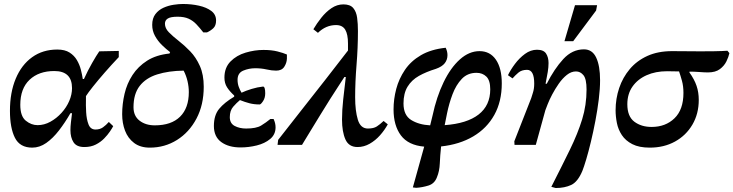

<svg xmlns="http://www.w3.org/2000/svg" viewBox="-20 -728 3686 965"><path d="M142 14Q80 14 55 -35.5Q30 -85 30 -171Q30 -263 59 -332.5Q88 -402 141.5 -440.5Q195 -479 268 -479Q306 -479 329.5 -464Q353 -449 366.5 -426Q380 -403 386.5 -377.5Q393 -352 396 -331H402Q421 -373 443 -411.5Q465 -450 479 -470L577 -472V-441Q540 -402 506 -363Q472 -324 447 -292.5Q422 -261 412 -245V-244Q412 -241 412 -233Q411 -200 413 -164Q415 -128 425 -102.5Q435 -77 460 -77Q482 -77 497.5 -88Q513 -99 527 -115L549 -94Q544 -84 532.5 -67Q521 -50 503.5 -32Q486 -14 461.5 -1.5Q437 11 404 11Q365 11 349.5 -13Q334 -37 334 -74Q334 -92 336.5 -113Q339 -134 342 -159H334Q307 -112 276.5 -72.5Q246 -33 212.5 -9.5Q179 14 142 14ZM169 -99Q202 -99 233 -116Q264 -133 289 -160.5Q314 -188 328 -220.5Q342 -253 342 -285Q342 -371 253 -371Q175 -371 128.5 -327Q82 -283 82 -201Q82 -144 109.5 -121.5Q137 -99 169 -99Z M733 14Q685 14 654 -9.5Q623 -33 608.5 -71Q594 -109 594 -154Q594 -205 606 -256.5Q618 -308 646 -351Q674 -394 719.5 -423Q765 -452 832 -459L835 -466Q815 -481 794 -501.5Q773 -522 759 -547.5Q745 -573 745 -603Q745 -636 761 -657Q777 -678 801.5 -689Q826 -700 852.5 -704Q879 -708 899 -708Q942 -708 980 -699.5Q1018 -691 1042 -673Q1066 -655 1066 -625Q1066 -599 1052 -586Q1038 -573 1020 -565H1002Q984 -588 967 -606Q950 -624 928 -634Q906 -644 873 -644Q838 -644 823.5 -635Q809 -626 809 -609Q809 -586 828.5 -566Q848 -546 877.5 -523Q907 -500 936 -470Q965 -440 984.5 -396.5Q1004 -353 1004 -292Q1004 -201 967.5 -132Q931 -63 869.5 -24.5Q808 14 733 14ZM903 -373Q827 -372 770 -354Q713 -336 682 -296Q651 -256 651 -189Q651 -145 681.5 -121.5Q712 -98 758 -98Q841 -98 885 -141.5Q929 -185 929 -265Q929 -292 922.5 -320Q916 -348 903 -373Z M1189 13Q1129 13 1092 -14Q1055 -41 1055 -95Q1055 -149 1081.5 -181Q1108 -213 1157 -242V-248Q1134 -269 1121 -289.5Q1108 -310 1108 -338Q1108 -388 1138.5 -419Q1169 -450 1214.5 -463.5Q1260 -477 1304 -477Q1345 -477 1374.5 -469.5Q1404 -462 1422 -454V-433Q1421 -411 1408.5 -392Q1396 -373 1368 -373Q1346 -373 1319.5 -379Q1293 -385 1263 -385Q1231 -385 1202.5 -373Q1174 -361 1174 -327Q1174 -308 1180 -291.5Q1186 -275 1194 -262Q1215 -272 1244.5 -281Q1274 -290 1302 -293Q1313 -293 1313 -259Q1313 -236 1302 -219.5Q1291 -203 1285 -203Q1257 -203 1234 -209Q1211 -215 1186 -225Q1169 -211 1152 -191.5Q1135 -172 1135 -139Q1135 -108 1159.5 -95Q1184 -82 1217 -82Q1268 -82 1292.5 -97Q1317 -112 1339 -130H1355Q1365 -109 1365 -88Q1365 -52 1338 -29.5Q1311 -7 1270.5 3Q1230 13 1189 13Z M1777 11Q1733 11 1716 -27.5Q1699 -66 1699 -127Q1699 -174 1705 -228.5Q1711 -283 1718 -341H1711Q1702 -327 1683 -298Q1664 -269 1639.5 -230.5Q1615 -192 1589.5 -150Q1564 -108 1540 -69Q1516 -30 1498 0H1375L1378 -25Q1433 -96 1494 -173Q1555 -250 1615 -327Q1675 -404 1729 -474Q1729 -492 1729 -509Q1729 -556 1715 -579Q1701 -602 1669 -602Q1618 -602 1578 -563L1555 -581Q1572 -610 1595 -639Q1618 -668 1646 -687Q1674 -706 1706 -706Q1740 -706 1755.5 -687.5Q1771 -669 1775 -638.5Q1779 -608 1779 -572Q1779 -489 1772 -402.5Q1765 -316 1765 -239Q1765 -171 1778.5 -126.5Q1792 -82 1829 -82Q1858 -82 1874 -92.5Q1890 -103 1908 -120L1929 -103Q1913 -74 1890 -48Q1867 -22 1838 -5.5Q1809 11 1777 11Z M2072 216 2055 214 2112 9Q2032 2 1995 -47.5Q1958 -97 1958 -178Q1958 -230 1971.5 -281Q1985 -332 2015 -376.5Q2045 -421 2095.5 -450.5Q2146 -480 2220 -488Q2224 -480 2226.5 -470.5Q2229 -461 2229 -451Q2229 -428 2215.5 -410.5Q2202 -393 2171 -382Q2122 -367 2085.5 -346.5Q2049 -326 2028.5 -292.5Q2008 -259 2008 -208Q2008 -149 2046.5 -125Q2085 -101 2142 -98L2154 -147Q2174 -241 2209.5 -314.5Q2245 -388 2291.5 -429.5Q2338 -471 2390 -471Q2443 -471 2472.5 -428Q2502 -385 2502 -309Q2502 -218 2464.5 -150.5Q2427 -83 2358.5 -42.5Q2290 -2 2197 8Q2192 54 2190.5 93Q2189 132 2176 163Q2164 195 2133.5 204.5Q2103 214 2072 216ZM2215 -99Q2327 -107 2385.5 -152.5Q2444 -198 2444 -279Q2444 -324 2424.5 -343Q2405 -362 2375 -362Q2330 -362 2301 -331.5Q2272 -301 2254.5 -254.5Q2237 -208 2227 -159Z M2773 217 2751 211Q2805 105 2844.5 24Q2884 -57 2906 -128.5Q2928 -200 2928 -278Q2928 -331 2912.5 -350Q2897 -369 2875 -369Q2851 -369 2829 -351.5Q2807 -334 2788.5 -307.5Q2770 -281 2755.5 -253.5Q2741 -226 2732.5 -204Q2724 -182 2721 -174L2673 0H2566L2565 -18L2650 -235Q2651 -240 2658 -260.5Q2665 -281 2665 -308Q2665 -377 2629 -377Q2602 -377 2585.5 -363Q2569 -349 2556 -334L2533 -350Q2546 -377 2568 -406.5Q2590 -436 2618.5 -457Q2647 -478 2679 -478Q2712 -478 2724.5 -459Q2737 -440 2737 -411Q2737 -390 2733 -366Q2729 -342 2722 -307H2728Q2766 -382 2811 -431Q2856 -480 2915 -480Q2957 -480 2976.5 -438.5Q2996 -397 2996 -325Q2996 -282 2989.5 -229Q2983 -176 2972.5 -121Q2962 -66 2950 -16Q2938 34 2926.5 72.5Q2915 111 2907 131Q2884 186 2851 201.5Q2818 217 2773 217ZM2861 -521H2817L2870 -702H2981L2976 -675Z M3246 14Q3192 14 3158 -3.5Q3124 -21 3105.5 -49Q3087 -77 3080.5 -110Q3074 -143 3074 -174Q3074 -232 3092 -285.5Q3110 -339 3145.5 -381Q3181 -423 3234 -447Q3287 -471 3358 -471Q3395 -471 3432.5 -470.5Q3470 -470 3500 -470Q3545 -470 3569.5 -470.5Q3594 -471 3608.5 -471.5Q3623 -472 3636 -473L3646 -461Q3642 -442 3631 -419.5Q3620 -397 3598 -380.5Q3576 -364 3538 -364Q3521 -364 3495.5 -366Q3470 -368 3446 -368L3445 -364Q3470 -329 3481 -296.5Q3492 -264 3492 -226Q3492 -156 3460 -101.5Q3428 -47 3372.5 -16.5Q3317 14 3246 14ZM3393 -369Q3376 -369 3360.5 -369.5Q3345 -370 3333 -370Q3275 -370 3230 -350Q3185 -330 3159 -293Q3133 -256 3133 -204Q3133 -143 3168 -116.5Q3203 -90 3255 -90Q3325 -90 3370 -133.5Q3415 -177 3415 -261Q3415 -295 3407.5 -322Q3400 -349 3393 -369Z"/></svg>

Font: STIX Two Text SemiBold
Style: Italic
Weight: 600
Italic angle: -12°
Designer: Ross Mills, John Hudson & Paul Hanslow, Tiro Typeworks Ltd; with prior portions MicroPress Inc. and Coen Hoffman, Elsevi
Foundry: Tiro Typeworks Ltd
Version: Version 2.13 b171